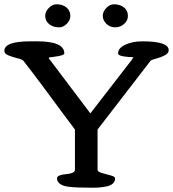

<svg xmlns="http://www.w3.org/2000/svg" viewBox="-54 -879 810 899"><path d="M485.4 -751Q460.9 -751 444.1 -767.6Q427.2 -784.2 427.2 -804.7Q427.2 -824.7 443.6 -841.8Q460 -858.9 479.5 -858.9Q508.3 -858.9 526.6 -844.2Q544.9 -829.6 544.9 -804.7Q544.9 -782.2 526.9 -766.6Q508.8 -751 485.4 -751ZM275.4 -804.7Q275.4 -784.2 258.8 -767.6Q242.2 -751 222.7 -751Q194.8 -751 176.3 -765.9Q157.7 -780.8 157.7 -804.7Q157.7 -824.7 174.6 -841.8Q191.4 -858.9 210.9 -858.9Q239.3 -858.9 257.3 -844Q275.4 -829.1 275.4 -804.7ZM402.8 -84Q402.8 -74.7 423.3 -68.8Q443.8 -63 464.4 -57.6Q484.9 -52.2 484.9 -43.9Q484.9 -29.3 474.6 -19.8Q464.4 -10.3 444.6 -6.1Q424.8 -2 404.3 -0.7Q383.8 0.5 355.5 -0.5Q274.4 -0.5 247.6 -8.3Q213.4 -19 212.9 -43.9Q212.9 -53.2 226.1 -57.9Q239.3 -62.5 254.9 -63.5Q270.5 -64.5 283.7 -69.3Q296.9 -74.2 296.9 -84V-272.5L230.5 -361.3Q216.8 -379.9 188.5 -418.2Q160.2 -456.5 142.6 -480.2Q125 -503.9 100.3 -536.4Q75.7 -568.8 55.2 -594.7Q50.8 -600.6 27.8 -606.2Q4.9 -611.8 -14.4 -619.6Q-33.7 -627.4 -33.7 -640.6Q-33.7 -685.5 87.4 -685.5H120.1Q247.1 -685.5 247.1 -628.9Q247.1 -619.1 200.2 -613.3Q195.8 -612.8 193.8 -612.3L175.3 -609.9L174.8 -605.5L369.1 -348.1L550.8 -583Q564 -598.1 570.8 -611.3Q545.4 -611.3 522.2 -615.5Q499 -619.6 499 -628.9Q499 -654.3 533.2 -669.9Q567.4 -685.5 612.3 -685.5Q735.8 -685.5 735.8 -644Q735.8 -629.9 718.8 -620.6Q701.7 -611.3 679.2 -605.2Q656.7 -599.1 651.9 -595.7L402.8 -272.5Z"/></svg>

Font: Corben
Style: Regular
Weight: 400
Designer: vernon adams
Foundry: vernon adams
Version: Version 1.100